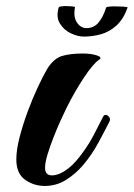

<svg xmlns="http://www.w3.org/2000/svg" viewBox="-20 -607 442 635"><path d="M128 8Q92 8 63 -12.5Q34 -33 34 -80Q34 -111 44.5 -152Q55 -193 71 -236.5Q87 -280 104.5 -317.5Q122 -355 136 -379Q158 -414 185.5 -422Q213 -430 253 -430Q282 -430 301 -423.5Q320 -417 307 -409Q288 -396 258 -351Q228 -306 200 -250Q192 -234 180 -207.5Q168 -181 156.5 -151.5Q145 -122 137 -95.5Q129 -69 129 -52Q129 -27 152 -27Q176 -27 206 -50Q220 -61 232 -75Q244 -89 254 -103Q274 -130 290.5 -161.5Q307 -193 321 -221Q324 -227 329 -227Q336 -227 341 -220Q346 -213 342 -205Q327 -175 305 -134.5Q283 -94 254 -60Q229 -31 197.5 -11.5Q166 8 128 8ZM258 -486Q237 -486 214 -497Q191 -508 178 -529.5Q165 -551 174 -582Q175 -585 182.5 -586Q190 -587 197 -587Q205 -587 217 -586Q229 -585 228 -583Q222 -551 234.5 -532.5Q247 -514 266 -514Q290 -514 305.5 -532Q321 -550 331 -582Q332 -584 340.5 -585Q349 -586 360 -586Q374 -586 388.5 -585Q403 -584 402 -582Q388 -543 364.5 -522Q341 -501 313 -493.5Q285 -486 258 -486Z"/></svg>

Font: Praise
Style: Regular
Weight: 400
Designer: Robert E. Leuschke
Foundry: Robert E. Leuschke
Version: Version 1.100; ttfautohint (v1.8.3)